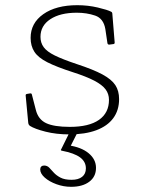

<svg xmlns="http://www.w3.org/2000/svg" viewBox="-20 -512 550 740"><path d="M276 -265Q340 -244 375 -225Q410 -206 424.5 -184Q439 -162 439 -130Q439 -87 416.5 -56.5Q394 -26 351 -10Q308 6 247 6Q197 6 155.5 -4.5Q114 -15 95 -27Q90 -31 89 -37L79 -143Q78 -149 84 -150L96 -152Q102 -153 103 -147L118 -89Q127 -52 157.5 -37.5Q188 -23 249 -23Q323 -23 361.5 -50Q400 -77 400 -127Q400 -150 387 -167.5Q374 -185 343.5 -201Q313 -217 260 -234Q198 -254 162.5 -272Q127 -290 112.5 -312.5Q98 -335 98 -366Q98 -423 147 -457.5Q196 -492 278 -492Q319 -492 357 -483Q395 -474 408 -467Q413 -465 413 -458L422 -348Q422 -342 416 -342L401 -340Q395 -340 394 -346L386 -400Q379 -441 346.5 -452Q314 -463 276 -463Q212 -463 174 -438Q136 -413 136 -370Q136 -347 148.5 -330Q161 -313 191.5 -298Q222 -283 276 -265ZM254 208Q225 208 197.5 198Q170 188 152.5 172.5Q135 157 135 141Q135 134 139 130Q143 126 150 126Q162 126 170 134.5Q178 143 187.5 153.5Q197 164 213 172.5Q229 181 256 181Q282 181 296.5 169.5Q311 158 311 137Q311 111 288.5 94.5Q266 78 219 69Q212 68 216 63L255 -16H286L246 63L243 48Q293 55 321.5 78.5Q350 102 350 135Q350 169 324 188.5Q298 208 254 208Z"/></svg>

Font: Hahmlet Thin
Style: Regular
Weight: 250
Version: Version 1.002